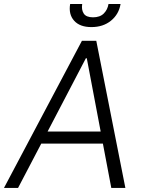

<svg xmlns="http://www.w3.org/2000/svg" viewBox="-37 -929 714 949"><path d="M52.2 0H-17.4L367.9 -727.3H438.9L582.7 0H513.1L471.6 -219.1H166.9ZM198.2 -278.8H460.6L392 -641H387.4ZM499.3 -909.1H558.9Q550.4 -858.3 511.5 -826.7Q472.7 -795.1 414.8 -795.1Q357.6 -795.1 329.4 -826.7Q301.1 -858.3 309.7 -909.1H369.3Q364.7 -881 376.8 -862.2Q388.8 -843.4 422.9 -843.4Q457 -843.4 475.9 -862.2Q494.7 -881 499.3 -909.1Z"/></svg>

Font: Inter Light  BETA
Style: Italic
Weight: 300
Italic angle: 9.39999°
Designer: Rasmus Andersson
Foundry: rsms
Version: Version 3.011;git-f93a4a705